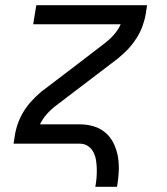

<svg xmlns="http://www.w3.org/2000/svg" viewBox="-20 -550 640 735"><path d="M345 165Q348 148 349.5 131Q351 114 350.5 96.5Q350 79 347.5 63Q345 47 337.5 32.5Q330 18 316.5 9Q303 0 286 0H32L37 -33Q41 -57 49.5 -80Q58 -103 71 -124Q84 -145 101.5 -164Q119 -183 138 -199Q140 -201 142 -202.5Q144 -204 146 -205L263 -294L379 -383Q399 -398 415.5 -416.5Q432 -435 442 -457H107L119 -530H543L538 -497Q534 -473 525.5 -450Q517 -427 504 -406Q491 -385 474 -366Q457 -347 437 -331Q435 -329 433 -327.5Q431 -326 430 -325L196 -147Q176 -132 159.5 -113.5Q143 -95 133 -74H286Q314 -74 340 -66Q366 -58 385.5 -40.5Q405 -23 416.5 2Q428 27 432 53.5Q436 80 434.5 108.5Q433 137 428 165Z"/></svg>

Font: Iosevka Curly Extended
Style: Italic
Weight: 400
Width: 7
Italic angle: -9°
Monospace: yes
Designer: Belleve Invis
Foundry: Belleve Invis
Version: Version 11.1.0; ttfautohint (v1.8.3)